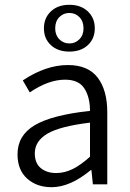

<svg xmlns="http://www.w3.org/2000/svg" viewBox="-20 -768 541 800"><path d="M53 -125Q53 -204 125 -246.5Q197 -289 355 -306Q355 -363 331.5 -399.5Q308 -436 251 -436Q182 -436 104 -383L75 -433Q171 -497 263 -497Q347 -497 387 -444.5Q427 -392 427 -300V0H367L361 -59H358Q272 12 195 12Q133 12 93 -24Q53 -60 53 -125ZM355 -115V-257Q230 -242 177.5 -211Q125 -180 125 -129Q125 -88 150 -67.5Q175 -47 214 -47Q249 -47 282.5 -63.5Q316 -80 355 -115ZM163 -650Q163 -693 192 -720.5Q221 -748 269 -748Q317 -748 346 -720.5Q375 -693 375 -650Q375 -607 346 -580Q317 -553 269 -553Q221 -553 192 -580Q163 -607 163 -650ZM328 -650Q328 -679 311 -696.5Q294 -714 269 -714Q244 -714 227 -696.5Q210 -679 210 -650Q210 -622 227 -604.5Q244 -587 269 -587Q294 -587 311 -604.5Q328 -622 328 -650Z"/></svg>

Font: Assistant-zap
Style: zap
Weight: 400
Designer: Hebrew By Ben Nathan, Latin by Paul Hunt
Version: Version 2.001